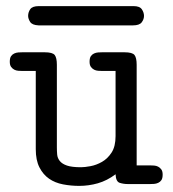

<svg xmlns="http://www.w3.org/2000/svg" viewBox="-20 -602 565 628"><path d="M72 -550Q72 -562 79 -572Q86 -582 107 -582H417Q437 -582 444 -571.5Q451 -561 451 -550Q451 -539 443.5 -529Q436 -519 415 -519H106Q85 -520 78.5 -530.5Q72 -541 72 -550ZM12 -400Q12 -412 16 -418Q20 -424 26.5 -427Q33 -430 40 -430.5Q47 -431 53 -431H126Q152 -431 159 -422Q166 -413 166 -390V-120Q166 -108 167 -96.5Q168 -85 175.5 -75.5Q183 -66 199 -60.5Q215 -55 245 -55Q257 -55 276 -58.5Q295 -62 313.5 -72.5Q332 -83 345 -103Q358 -123 358 -157V-370H313Q308 -370 301 -370.5Q294 -371 288 -374Q282 -377 277.5 -383Q273 -389 273 -400Q273 -412 277 -418Q281 -424 287.5 -427Q294 -430 301 -430.5Q308 -431 314 -431H387Q413 -431 420 -422Q427 -413 427 -390V-61H472Q477 -61 484 -60.5Q491 -60 497 -57Q503 -54 507.5 -48Q512 -42 512 -31Q512 -19 508 -13Q504 -7 497.5 -4Q491 -1 484 -0.5Q477 0 471 0H398Q384 0 371.5 -4Q359 -8 358 -32Q330 -11 300 -2.5Q270 6 239 6Q212 6 186 1Q160 -4 140.5 -17.5Q121 -31 109 -54.5Q97 -78 97 -114V-370H52Q47 -370 40 -370.5Q33 -371 27 -374Q21 -377 16.5 -383Q12 -389 12 -400Z"/></svg>

Font: CMU Typewriter Custom
Style: Regular
Weight: 500
Monospace: yes
Version: Version 0.7.0